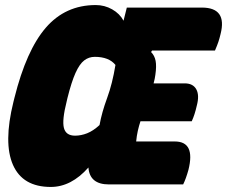

<svg xmlns="http://www.w3.org/2000/svg" viewBox="-20 -730 899 760"><path d="M359 -710Q394 -710 424 -693Q454 -676 469 -648L482 -700H779Q880 -700 853 -595Q849 -578 844.5 -564.5Q840 -551 831 -530H582L578 -524Q592 -510 596 -489Q600 -468 595 -434Q593 -418 588 -400H711Q744 -400 757 -376.5Q770 -353 759 -312Q755 -294 750 -278.5Q745 -263 739 -250H536Q530 -232 525.5 -212Q521 -192 519 -170H672Q754 -170 726 -58Q716 -22 705 0H411Q335 0 330 -67Q262 10 181 10Q70 10 31.5 -77Q-7 -164 33 -326L37 -342Q84 -531 161.5 -620.5Q239 -710 359 -710ZM244 -329Q225 -254 233 -223.5Q241 -193 277 -193Q301 -193 325 -202.5Q349 -212 374 -235Q383 -285 404 -342Q425 -399 437 -473Q411 -505 355 -505Q332 -505 313.5 -491Q295 -477 279 -441.5Q263 -406 247 -342Z"/></svg>

Font: Recursive Sn Csl St XBk
Style: Italic
Weight: 1000
Italic angle: -15°
Version: Version 1.085;hotconv 1.1.0;makeotfexe 2.6.0; ttfautohint (v